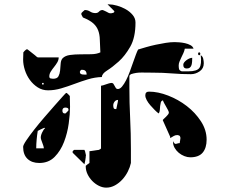

<svg xmlns="http://www.w3.org/2000/svg" viewBox="-20 -800 1040 880"><path d="M480 -780Q496 -780 517 -774Q538 -768 556.5 -757.5Q575 -747 588 -731.5Q601 -716 601 -697Q601 -628 577 -586Q553 -544 524 -518Q495 -492 471 -477Q447 -462 447 -447Q415 -446 383.5 -436.5Q352 -427 321.5 -415.5Q291 -404 260.5 -395Q230 -386 200 -386Q174 -386 153 -399.5Q132 -413 117 -433.5Q102 -454 94 -479Q86 -504 86 -527L87 -560Q88 -562 93 -567Q98 -572 100 -573Q101 -574 103 -574Q106 -574 107 -573L140 -547Q142 -545 144 -543.5Q146 -542 148 -540Q151 -538 153 -537H249Q249 -525 242.5 -514Q236 -503 227.5 -492.5Q219 -482 212.5 -471.5Q206 -461 206 -450Q206 -442 212 -440.5Q218 -439 223 -439Q242 -439 248 -450.5Q254 -462 255.5 -477Q257 -492 258 -508Q259 -524 267 -533Q279 -545 301 -548Q323 -551 348.5 -551Q374 -551 398.5 -551.5Q423 -552 440 -560Q438 -594 437.5 -618Q437 -642 430 -660.5Q423 -679 407.5 -693Q392 -707 360 -720L353 -733V-740Q355 -742 360 -747Q365 -752 367 -753Q367 -754 370 -754Q382 -754 393 -747Q404 -740 417 -740Q428 -740 434 -747Q440 -754 450 -754Q453 -754 453 -753Q454 -753 458 -751Q462 -749 466.5 -747Q471 -745 475 -742.5Q479 -740 480 -740L487 -739Q488 -739 492 -739.5Q496 -740 499.5 -741.5Q503 -743 504 -746Q505 -749 500 -753L473 -780ZM843 -473Q883 -473 894 -489Q905 -505 900 -547Q909 -542 911.5 -530.5Q914 -519 914 -510Q914 -486 895 -473Q876 -460 855 -460Q810 -460 768 -463.5Q726 -467 681 -467Q656 -467 630 -467.5Q604 -468 580 -460Q579 -460 576.5 -457Q574 -454 573 -453V-400Q573 -328 576.5 -258.5Q580 -189 580 -117V-53Q576 -34 566 -14Q556 6 541 22.5Q526 39 507 49.5Q488 60 467 60Q450 60 433 51.5Q416 43 402.5 29Q389 15 381 -2Q373 -19 373 -37V-40Q375 -42 381.5 -47Q388 -52 390 -53V-107Q392 -107 398.5 -108Q405 -109 412 -110Q419 -111 425 -112Q431 -113 433 -113Q436 -114 439.5 -116.5Q443 -119 443 -120V-407Q446 -407 452.5 -409Q459 -411 466 -413.5Q473 -416 480 -418Q487 -420 490 -420Q497 -420 500 -415.5Q503 -411 505.5 -406Q508 -401 511 -396.5Q514 -392 520 -392Q530 -392 539.5 -403.5Q549 -415 558 -432.5Q567 -450 575 -472Q583 -494 590 -514Q597 -534 603 -550Q609 -566 613 -573Q629 -578 650 -584Q671 -590 694 -595Q717 -600 739.5 -603.5Q762 -607 780 -607Q788 -607 801.5 -606Q815 -605 828.5 -602Q842 -599 853 -593Q864 -587 867 -577H827Q825 -566 820.5 -556.5Q816 -547 811.5 -537.5Q807 -528 803 -518.5Q799 -509 799 -500Q799 -491 800.5 -484Q802 -477 813 -473ZM893 -547Q888 -547 888 -553.5Q888 -560 893 -560Q898 -560 898 -553.5Q898 -547 893 -547ZM861 -535Q861 -527 860.5 -518.5Q860 -510 858 -502.5Q856 -495 850.5 -490.5Q845 -486 836 -486Q820 -486 820 -503Q820 -509 824.5 -514.5Q829 -520 835 -524.5Q841 -529 848 -532Q855 -535 861 -535ZM353 -480Q349 -479 347 -473Q346 -473 346 -470Q346 -464 350 -461.5Q354 -459 359.5 -458.5Q365 -458 370 -458Q375 -458 377 -458Q377 -480 357 -480ZM180 -420H173V-413H180ZM727 -247Q726 -248 726 -250Q726 -251 730 -254.5Q734 -258 738.5 -262.5Q743 -267 747.5 -272Q752 -277 753 -280Q754 -281 754 -283Q754 -288 750 -295.5Q746 -303 741.5 -311Q737 -319 732.5 -327Q728 -335 727 -340Q719 -338 717 -330.5Q715 -323 714 -314Q713 -305 712.5 -295.5Q712 -286 707 -280Q699 -286 689 -296Q679 -306 669 -317.5Q659 -329 652.5 -341Q646 -353 646 -363Q646 -380 663 -380Q704 -380 750.5 -362Q797 -344 836 -314Q875 -284 901 -244Q927 -204 927 -160Q927 -122 909 -100.5Q891 -79 852 -79Q839 -79 825 -84.5Q811 -90 799.5 -99.5Q788 -109 780.5 -122Q773 -135 773 -150V-153Q777 -145 780 -142.5Q783 -140 786.5 -140.5Q790 -141 794 -142.5Q798 -144 804 -144Q804 -150 805.5 -156Q807 -162 807 -167Q807 -172 804.5 -176Q802 -180 793 -181Q784 -181 777 -177Q770 -173 760 -167V-173ZM301 -310Q301 -278 295 -234Q289 -190 273.5 -149.5Q258 -109 230.5 -81Q203 -53 160 -53Q126 -53 106 -72Q86 -91 86 -127Q86 -135 100.5 -156.5Q115 -178 136.5 -205.5Q158 -233 183.5 -262.5Q209 -292 231 -317Q253 -342 267.5 -358Q282 -374 283 -374Q286 -374 287 -373Q288 -372 293.5 -367Q299 -362 300 -360ZM520 -333 521 -342Q511 -342 505 -334Q499 -326 499 -317Q499 -312 500.5 -306Q502 -300 510 -300H513ZM280 -280Q282 -281 287 -286.5Q292 -292 293 -293Q294 -294 294 -297Q294 -303 289.5 -305Q285 -307 280 -307Q266 -307 266 -293Q266 -280 277 -280ZM181 -120Q181 -124 180 -127Q180 -128 178 -134Q176 -140 173.5 -146.5Q171 -153 169 -159Q167 -165 167 -167Q166 -177 172.5 -191.5Q179 -206 187 -213Q186 -214 183 -214Q181 -214 180 -213Q177 -212 166.5 -207Q156 -202 153 -200Q150 -182 148 -160.5Q146 -139 146 -120ZM367 -113Q369 -110 370 -106Q371 -103 371.5 -99Q372 -95 373 -93L374 -87Q374 -86 373.5 -85.5Q373 -85 373 -83V-80Q373 -76 370.5 -63Q368 -50 367 -47L313 -100V-107Q314 -108 316.5 -110.5Q319 -113 320 -113Z"/></svg>

Font: Genkaimincho
Style: Regular
Weight: 800
Designer: Dr. Ken Lunde (project architect, glyph set definition & overall production); Masataka HATTORI \u670D \u90E8 \u6B63 \u8C
Foundry: Adobe Systems Incorporated
Version: Version 1.00